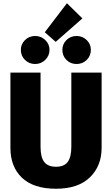

<svg xmlns="http://www.w3.org/2000/svg" viewBox="-20 -1141 687 1179"><path d="M391 -1121 486 -1028 322 -884 255 -943ZM196 -920Q232 -920 258 -895Q284 -870 284 -835Q284 -799 258 -773.5Q232 -748 196 -748Q159 -748 133.5 -773Q108 -798 108 -835Q108 -870 133.5 -895Q159 -920 196 -920ZM538 -835Q538 -798 512.5 -773Q487 -748 450 -748Q413 -748 388 -773Q363 -798 363 -835Q363 -870 388 -895Q413 -920 450 -920Q487 -920 512.5 -895Q538 -870 538 -835ZM604 -695V-233Q604 -122 532 -52Q460 18 324 18Q186 18 115 -49.5Q44 -117 44 -233V-695H229V-239Q229 -176 251.5 -146.5Q274 -117 324 -117Q374 -117 396 -147Q418 -177 418 -239V-695Z"/></svg>

Font: FiraGO ExtraBold
Style: Regular
Weight: 800
Designer: bBox Type
Foundry: bBox Type GmbH
Version: Version 1.001;PS 001.001;hotconv 1.0.88;makeotf.lib2.5.64775